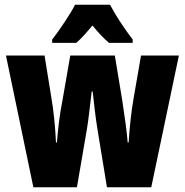

<svg xmlns="http://www.w3.org/2000/svg" viewBox="-20 -786 776 806"><path d="M442 -766H295C278 -731 226 -654 199 -620V-606H300C317 -620 340 -645 368 -679C395 -646 418 -622 438 -606H537V-620C497 -673 465 -722 442 -766ZM389 -244 429 0H615L731 -553H572L542 -380C531 -320 524 -250 520 -188H516C513 -229 504 -294 493 -366L462 -553H275L243 -369C229 -298 223 -240 219 -188H215C212 -252 205 -325 195 -380L167 -553H5L120 0H303L345 -245C352 -285 358 -348 365 -402H369C374 -355 381 -293 389 -244Z"/></svg>

Font: Noto Sans Arabic ExtCond Blk
Style: Regular
Weight: 900
Width: 2
Designer: Monotype Design Team, Nadine Chahine, Nizar Qandah and Khaled Hosny
Foundry: Monotype Imaging Inc.
Version: Version 2.012